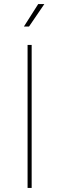

<svg xmlns="http://www.w3.org/2000/svg" viewBox="-20 -920 290 940"><path d="M115 0H135V-700H115ZM97 -790H122L197 -900H167Z"/></svg>

Font: Chess Sans Thin
Style: Regular
Weight: 100
Designer: Wolf Bōese
Foundry: Wolf Bōese
Version: Version 7.223;Glyphs 3.3 (3306)